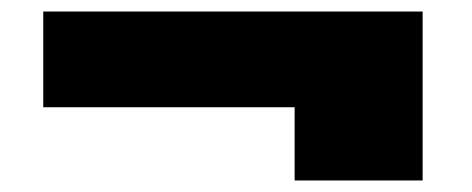

<svg xmlns="http://www.w3.org/2000/svg" viewBox="-20 -468 818 333"><path d="M55 -282V-448H713V-155H491V-282Z"/></svg>

Font: Poppins Black
Style: Regular
Weight: 900
Designer: Ninad Kale (Devanagari), Jonny Pinhorn (Latin)
Foundry: Indian Type Foundry
Version: Version 3.200;PS 1.000;hotconv 16.6.54;makeotf.lib2.5.65590